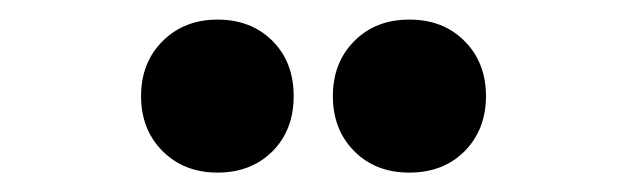

<svg xmlns="http://www.w3.org/2000/svg" viewBox="-20 -728 640 196"><path d="M454.3 -573.7Q432.6 -551.8 397.9 -551.8Q363.3 -551.8 341.6 -573.7Q319.8 -595.7 319.8 -629.9Q319.8 -664.1 341.6 -686Q363.3 -708 397.9 -708Q432.6 -708 454.3 -686Q476.1 -664.1 476.1 -629.9Q476.1 -595.7 454.3 -573.7ZM146 -573.7Q124 -595.7 124 -629.9Q124 -664.1 146 -686Q168 -708 202.1 -708Q236.3 -708 258.1 -686.3Q279.8 -664.6 279.8 -629.9Q279.8 -595.2 258.1 -573.5Q236.3 -551.8 202.1 -551.8Q168 -551.8 146 -573.7Z"/></svg>

Font: Apfel Grotezk
Style: Bold
Weight: 700
Designer: Luigi Gorlero
Foundry: Collletttivo
Version: Version 2.000;FEAKit 1.0